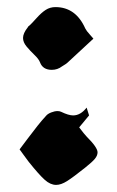

<svg xmlns="http://www.w3.org/2000/svg" viewBox="-20 -521 330 541"><path d="M169.9 -344.2 243.2 -412.1Q238.8 -417.5 233.4 -423.3Q228 -429.2 225.1 -433.1Q222.2 -437 220.2 -440.9Q193.4 -501 136.2 -501Q121.1 -501 108.9 -493.2Q96.7 -485.4 82.5 -469.5Q68.4 -453.6 62 -448.2Q59.6 -447.3 58.1 -443.8Q44.9 -427.2 44.9 -414.1Q44.9 -401.9 54.9 -389.9Q64.9 -377.9 77.1 -366.2Q89.4 -354.5 92.8 -345.2Q100.6 -324.2 126 -324.2Q142.1 -324.2 154.8 -334Q167 -341.3 169.9 -344.2ZM203.1 -162.1 231 -195.8 224.1 -217.8Q207 -195.8 186 -195.8Q173.3 -195.8 151.9 -206.1Q147.9 -208 142.1 -208Q133.8 -208 124 -204.1Q114.3 -200.2 109.9 -194.8Q97.7 -181.6 85.9 -166.7Q74.2 -151.9 57.6 -129.9Q41 -107.9 35.2 -100.1Q37.6 -96.7 46.9 -84Q56.2 -71.3 61 -64.9Q90.3 -28.3 106.2 -14.2Q122.1 0 138.2 0Q151.9 0 168.9 -10.7Q186 -21.5 220.2 -48.8Q239.3 -64 247.1 -73.2Q254.9 -82.5 254.9 -91.8Q254.9 -105.5 224.1 -136.2Q217.8 -142.6 203.1 -162.1Z"/></svg>

Font: Sonetni venez
Style: Regular
Weight: 400
Designer: Alja Herlah
Foundry: Type Salon
Version: Version 1.000;hotconv 1.0.109;makeotfexe 2.5.65596